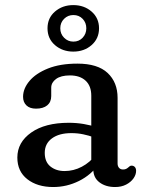

<svg xmlns="http://www.w3.org/2000/svg" viewBox="-20 -733 585 765"><path d="M351.7 -58.8V-77.2L343.7 -88.8V-351.5Q343.7 -390.6 321.1 -411.5Q298.6 -432.5 258.6 -432.5Q222.5 -432.5 203.3 -418.3Q184.1 -404.1 184.1 -383.7V-350.3Q184.1 -326.3 168.1 -313.2Q152.1 -300.1 123.5 -300.1Q98.7 -300.1 85.3 -313Q71.9 -326 71.9 -347.3Q71.9 -380 97.3 -410.3Q122.7 -440.6 171.2 -460.1Q219.7 -479.5 288.6 -479.5Q369.1 -479.5 408.8 -442.3Q448.5 -405 448.5 -343.1V-81.6Q448.5 -70.8 454.3 -64.3Q460 -57.7 470.2 -57.7Q477.7 -57.7 482.3 -60Q486.8 -62.2 490.1 -65.1Q493.5 -68.1 496.7 -70.6Q499.9 -73 504.2 -73Q512.3 -73 517.3 -67.5Q522.3 -62 522.3 -52.4Q522.3 -37 511.8 -22.1Q501.2 -7.2 482.4 2.5Q463.6 12.2 438.5 12.2Q401.1 12.2 376.4 -6.4Q351.7 -24.9 351.7 -58.8ZM49.1 -105.3Q49.1 -166 104.4 -204.9Q159.8 -243.8 253.8 -243.8Q284.6 -243.8 313.7 -238.9Q342.7 -234 363.9 -226L354.3 -185.8Q334.1 -193.1 311.8 -197.8Q289.5 -202.6 264 -202.6Q215.5 -202.6 186.9 -181.6Q158.3 -160.6 158.3 -123.9Q158.3 -87.9 180.9 -69.7Q203.5 -51.5 237.3 -51.5Q273.4 -51.5 306 -68.7Q338.6 -85.8 362.3 -116.9L374.7 -80.7Q343.6 -36.2 294.8 -12Q246 12.2 192.1 12.2Q128.9 12.2 89 -18.9Q49.1 -50 49.1 -105.3ZM272 -527.4Q229.1 -527.4 199.2 -553.1Q169.3 -578.8 169.3 -620.3Q169.3 -661.5 199.2 -687.1Q229.1 -712.7 272 -712.7Q315.4 -712.7 345 -686.8Q374.6 -660.9 374.6 -620.3Q374.6 -579.4 345 -553.4Q315.4 -527.4 272 -527.4ZM272.4 -673.1Q250.6 -673.1 235.4 -658Q220.2 -642.9 220.2 -620.3Q220.2 -597.9 235.4 -582.6Q250.6 -567.2 272.4 -567.2Q294.7 -567.2 309.3 -582.7Q323.9 -598.1 323.9 -620.3Q323.9 -642.7 309.3 -657.9Q294.7 -673.1 272.4 -673.1Z"/></svg>

Font: Fraunces SuperSoft
Style: Regular
Weight: 900
Version: Version 1.000;[b76b70a41]